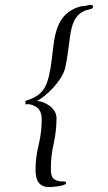

<svg xmlns="http://www.w3.org/2000/svg" viewBox="-20 -673 439 778"><path d="M179 85C187 85 248 82 248 68C248 64 244 62 235 62H228C219 62 210 59 201 54C191 49 186 34 186 9C186 -25 190 -59 198 -93C205 -126 209 -160 209 -195C209 -234 163 -262 130 -264C169 -284 235 -349 245 -402C272 -525 251 -617 346 -636C353 -637 357 -641 357 -646C357 -651 354 -653 348 -653H345C340 -652 313 -647 306 -647C187 -612 203 -496 184 -394C170 -308 145 -284 83 -264V-250C84 -250 84 -250 85 -250L90 -251C91 -251 91 -251 92 -251C103 -251 116 -247 129 -238C142 -229 149 -213 149 -188C149 -155 145 -121 137 -87C128 -52 124 -18 124 15C124 72 150 85 179 85Z"/></svg>

Font: Comforter
Style: Regular
Weight: 400
Designer: Robert E. Leuschke
Foundry: Robert E. Leuschke
Version: Version 1.013; ttfautohint (v1.8.3)